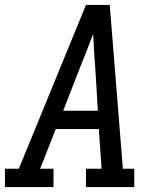

<svg xmlns="http://www.w3.org/2000/svg" viewBox="-30 -755 650 775"><path d="M186 0H-10V-74H46L317 -735H413L466 -74H512V0H317V-74H380L369 -234H195L132 -74H186ZM225 -308H365L354 -490Q351 -522 349.5 -554Q348 -586 346 -618Q334 -586 321.5 -554Q309 -522 296 -490Z"/></svg>

Font: Iosevka HT Extended
Style: Italic
Weight: 400
Width: 7
Italic angle: -9°
Monospace: yes
Designer: Belleve Invis
Foundry: Belleve Invis
Version: Version 32.3.0; ttfautohint (v1.8.4)